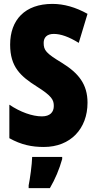

<svg xmlns="http://www.w3.org/2000/svg" viewBox="-20 -744 494 985"><path d="M429 -217C429 -312 383 -369 297 -422C216 -471 204 -486 204 -524C204 -550 219 -570 256 -570C292 -570 334 -555 384 -524L429 -673C368 -707 308 -724 249 -724C108 -724 32 -642 32 -515C32 -401 85 -353 169 -300C247 -251 256 -231 256 -200C256 -169 237 -147 195 -147C146 -147 84 -169 28 -207V-35C89 -1 143 10 205 10C342 10 429 -84 429 -217ZM299 72V61H145C144 101 134 173 127 207V221H236C263 175 284 125 299 72Z"/></svg>

Font: Noto Sans Oriya ExtCond Blk
Style: Regular
Weight: 900
Width: 2
Designer: Amélie Bonet and Sol Matas
Foundry: Google LLC
Version: Version 2.006